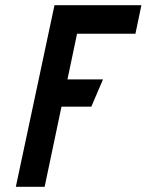

<svg xmlns="http://www.w3.org/2000/svg" viewBox="-20 -720 565 740"><path d="M525 -700H190L41 0H152L217 -309H332L377 -414H240L277 -590H502Z"/></svg>

Font: Advent Pro
Style: Italic
Weight: 400
Italic angle: -12°
Designer: VivaRado, Andreas Kalpakidis
Foundry: VivaRado, Andreas Kalpakidis
Version: Version 3.000